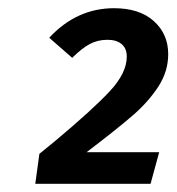

<svg xmlns="http://www.w3.org/2000/svg" viewBox="-20 -769 432 468"><path d="M390 -637Q390 -595 366 -558Q342 -521 304 -488Q266 -455 191 -398H368L347 -321H66L76 -394L114 -425Q206 -502 247.5 -546.5Q289 -591 289 -631Q289 -651 276.5 -661.5Q264 -672 242 -672Q218 -672 198.5 -661.5Q179 -651 156 -628L100 -677Q167 -749 258 -749Q320 -749 355 -717.5Q390 -686 390 -637Z"/></svg>

Font: FiraGO Medium
Style: Italic
Weight: 500
Italic angle: -8°
Designer: bBox Type GmbH
Foundry: bBox Type GmbH
Version: Version 1.001